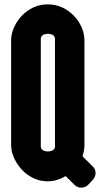

<svg xmlns="http://www.w3.org/2000/svg" viewBox="-20 -820 458 880"><path d="M232 -148V-641Q232 -653 223 -659Q214 -665 199 -665Q185 -665 176 -659Q167 -653 167 -641V-148Q167 -138 176 -132Q185 -126 199 -126Q214 -126 223 -132Q232 -138 232 -148ZM358 -104 404 -58Q418 -46 418 -26Q418 -18 414 -9Q410 0 404 6L385 26Q372 40 352 40Q334 40 320 26L281 -13Q263 -2 242 4.5Q221 11 199 11Q163 11 133 -3.5Q103 -18 80.5 -42Q58 -66 44.5 -96Q31 -126 31 -155V-636Q31 -665 44.5 -695Q58 -725 80.5 -748.5Q103 -772 133 -786Q163 -800 199 -800Q235 -800 265 -786Q295 -772 318 -748.5Q341 -725 354 -695Q367 -665 367 -636V-155Q367 -130 358 -104Z"/></svg>

Font: H.H. Samuel
Style: Regular
Weight: 900
Width: 1
Designer: deFharo
Foundry: deFharo
Version: Version 1.009